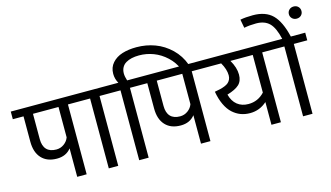

<svg xmlns="http://www.w3.org/2000/svg" viewBox="-123 -1299 2840 1649"><g transform="rotate(-15 1297.5 -475.0)"><path d="M589.8 -689V-621.1H470.2V0H386.2V-252.9Q341.8 -195.8 259.8 -195.8Q172.4 -195.8 123.8 -248.3Q75.2 -300.8 75.2 -396V-621.1H-20V-689ZM274.9 -272.9Q313 -272.9 343.5 -295.2Q374 -317.4 386.2 -351.1V-621.1H159.2V-396Q159.2 -335.4 188.5 -304.2Q217.8 -272.9 274.9 -272.9Z M870.6 -689V-621.1H751V0H667V-621.1H549.8V-689Z M1164.6 -943.8Q1251 -943.8 1328.6 -915Q1406.2 -886.2 1468.3 -826.4Q1530.3 -766.6 1560.5 -683.1L1488.8 -661.1Q1461.4 -727.1 1409.7 -775.1Q1357.9 -823.2 1295.9 -846.7Q1233.9 -870.1 1168.5 -870.1Q1132.3 -870.1 1102.8 -863.5Q1073.2 -856.9 1050.3 -843.3Q1027.3 -829.6 1014.9 -806.6Q1002.4 -783.7 1002.4 -752.9Q1002.4 -726.6 1014.6 -689H1115.7V-621.1H1021.5V0H937.5V-621.1H830.6V-689H936.5Q913.6 -728.5 913.6 -773.9Q913.6 -831.1 948.2 -870.1Q982.9 -909.2 1038.1 -926.5Q1093.3 -943.8 1164.6 -943.8Z M1690.4 -689V-621.1H1570.8V0H1486.8V-252.9Q1442.4 -195.8 1360.4 -195.8Q1272.9 -195.8 1224.4 -248.3Q1175.8 -300.8 1175.8 -396V-621.1H1080.6V-689ZM1375.5 -272.9Q1413.6 -272.9 1444.1 -295.2Q1474.6 -317.4 1486.8 -351.1V-621.1H1259.8V-396Q1259.8 -335.4 1289.1 -304.2Q1318.4 -272.9 1375.5 -272.9Z M2317.4 -689V-621.1H2197.3V0H2113.3V-202.1Q2049.3 -144 1963.4 -144Q1918.5 -144 1880.1 -158.4Q1841.8 -172.9 1809.1 -202.6Q1776.4 -232.4 1752.7 -282.5Q1729 -332.5 1717.3 -399.9Q1747.1 -404.8 1767.8 -409.9Q1788.6 -415 1809.1 -423.3Q1829.6 -431.6 1841.6 -442.4Q1853.5 -453.1 1861.1 -469Q1868.7 -484.9 1868.7 -505.9Q1868.7 -558.6 1832.5 -621.1H1650.4V-689ZM2113.3 -286.1V-621.1H1914.6Q1955.6 -551.8 1955.6 -488.8Q1955.6 -432.1 1922.6 -401.1Q1889.6 -370.1 1815.4 -348.1Q1831.1 -287.1 1871.1 -255.1Q1911.1 -223.1 1970.2 -223.1Q2054.7 -223.1 2113.3 -286.1Z M2470.2 -689H2598.1V-621.1H2478.5V0H2394.5V-621.1H2277.3V-689H2393.6Q2370.6 -791 2328.4 -833Q2286.1 -875 2210.4 -875Q2153.3 -875 2103.5 -865.2L2089.4 -940.9Q2136.7 -950.2 2202.1 -950.2Q2314.5 -950.2 2376 -889.2Q2437.5 -828.1 2470.2 -689ZM2503.4 -877.9Q2503.4 -900.9 2519.3 -916.5Q2535.2 -932.1 2559.6 -932.1Q2584 -932.1 2599.6 -916.5Q2615.2 -900.9 2615.2 -877.9Q2615.2 -855 2599.6 -839.6Q2584 -824.2 2559.6 -824.2Q2535.2 -824.2 2519.3 -839.8Q2503.4 -855.5 2503.4 -877.9Z"/></g></svg>

Font: FiraGO
Style: Regular
Weight: 400
Designer: bBox Type
Foundry: bBox Type GmbH
Version: Version 1.001;PS 001.001;hotconv 1.0.88;makeotf.lib2.5.64775